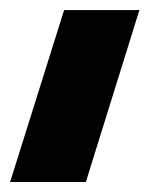

<svg xmlns="http://www.w3.org/2000/svg" viewBox="-20 -160 330 380"><path d="M255.9 -140.1 149.9 200.2H0L106.9 -140.1Z"/></svg>

Font: Laconic
Style: Bold
Weight: 700
Designer: Robby Woodard
Version: Version 1.000